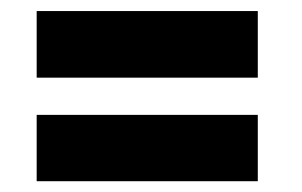

<svg xmlns="http://www.w3.org/2000/svg" viewBox="-20 -510 560 356"><path d="M48 -366V-489.5H458V-366ZM48 -174V-297H458V-174Z"/></svg>

Font: League Spartan Thin
Style: Bold
Weight: 700
Version: Version 2.002